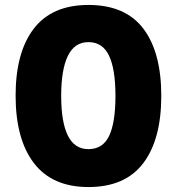

<svg xmlns="http://www.w3.org/2000/svg" viewBox="-20 -745 714 775"><path d="M631 -358Q631 -182 558 -86Q485 10 337 10Q191 10 117 -86.5Q43 -183 43 -359Q43 -534 116.5 -629.5Q190 -725 337 -725Q486 -725 558.5 -629.5Q631 -534 631 -358ZM227 -358Q227 -252 254 -197.5Q281 -143 337 -143Q395 -143 420.5 -196.5Q446 -250 446 -358Q446 -466 420 -520.5Q394 -575 337 -575Q281 -575 254 -519.5Q227 -464 227 -358Z"/></svg>

Font: Noto Sans Telugu Condensed Black
Style: Regular
Weight: 900
Width: 3
Designer: Jelle Bosma - Monotype Design Team
Foundry: Monotype Imaging Inc.
Version: Version 2.005; ttfautohint (v1.8.4.7-5d5b)